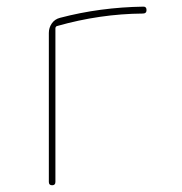

<svg xmlns="http://www.w3.org/2000/svg" viewBox="-20 -550 540 570"><path d="M125 -9.8V-452.1Q125 -467.8 133.8 -480.5Q142.6 -493.2 158.2 -497.1Q276.4 -528.3 406.2 -530.3Q415 -530.3 415 -520Q415 -509.8 404.3 -509.8Q276.4 -508.8 149.4 -472.7Q145.5 -471.7 144.5 -466.8V-9.8Q144.5 0 134.8 0Q125 0 125 -9.8Z"/></svg>

Font: Rounded-X Mgen+ 1mn thin
Style: Regular
Weight: 100
Designer: [Source Han Sans]
Ryoko NISHIZUKA  (kana & ideographs); Paul D. Hunt (Latin, Greek & Cyrillic); Wenlong ZHANG  (bopomofo
Version: Version 1.059.20150602